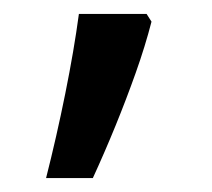

<svg xmlns="http://www.w3.org/2000/svg" viewBox="-20 -136 303 275"><path d="M190 -116 197 -105Q188 -70 174.5 -32Q161 6 145.5 44Q130 82 113 119H46Q61 60 73.5 -2Q86 -64 93 -116Z"/></svg>

Font: uhindi05
Style: Book
Weight: 400
Designer: Jelle Bosma - Monotype Design Team
Foundry: Monotype Imaging Inc.
Version: Version 2.003